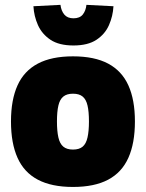

<svg xmlns="http://www.w3.org/2000/svg" viewBox="-20 -743 590 776"><path d="M274.9 12.6Q188.4 12.6 132.9 -16.8Q77.3 -46.1 50.9 -105.1Q24.4 -164 24.4 -252.1Q24.4 -339.6 50.9 -398.1Q77.3 -456.5 132.9 -485.9Q188.4 -515.3 274.9 -515.3Q361.9 -515.3 417.1 -485.9Q472.4 -456.5 498.8 -398.1Q525.3 -339.6 525.3 -252.1Q525.3 -164 498.8 -105.1Q472.4 -46.1 417.1 -16.8Q361.9 12.6 274.9 12.6ZM274.9 -138.5Q300.2 -138.5 314.1 -150.3Q328 -162 333.7 -187.5Q339.5 -213 339.5 -252.1Q339.5 -292.3 333.7 -316.7Q328 -341.2 314.1 -352.7Q300.2 -364.3 274.9 -364.3Q250 -364.3 235.9 -352.7Q221.7 -341.2 216 -316.5Q210.2 -291.7 210.2 -252.1Q210.2 -213 216 -187.5Q221.7 -162 235.9 -150.3Q250 -138.5 274.9 -138.5ZM276.9 -559.2Q218.6 -559.2 184.1 -582.2Q149.6 -605.3 133.4 -641.6Q117.3 -677.8 115.1 -717.8L224.4 -723.4Q227.3 -699.4 239.9 -684.2Q252.6 -669 276.9 -669Q302.5 -669 314.7 -684.4Q326.9 -699.9 329.3 -723.4L438.6 -717.8Q436.4 -677.8 420.5 -641.6Q404.6 -605.3 369.9 -582.2Q335.1 -559.2 276.9 -559.2Z"/></svg>

Font: Titillium Web SemiBold
Style: Regular
Weight: 600
Designer: Mohamed Gaber, Accademia di Belle Arti di Urbino
Foundry: Kief Type Foundry, Accademia di Belle Arti di Urbino
Version: Version 3.000; ttfautohint (v1.8.4)